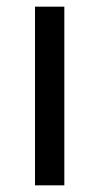

<svg xmlns="http://www.w3.org/2000/svg" viewBox="-20 -556 298 576"><path d="M173 0H85V-536H173Z"/></svg>

Font: Noto Sans Zanabazar Square
Style: Regular
Weight: 400
Version: Version 2.005; ttfautohint (v1.8.4.7-5d5b)